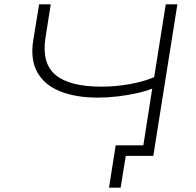

<svg xmlns="http://www.w3.org/2000/svg" viewBox="-20 -725 911 893"><path d="M541 148H487L518 -49H650L643 0H565ZM639 0 688 -313Q659 -301 616 -291.5Q573 -282 526.5 -276.5Q480 -271 436 -271Q332 -271 259 -300.5Q186 -330 153 -390Q120 -450 135 -540L162 -705H216L191 -546Q174 -429 239.5 -375.5Q305 -322 452 -322Q515 -322 579.5 -333Q644 -344 697 -366L751 -705H805L693 0Z"/></svg>

Font: Nunito Sans 7pt Expanded ExtraLight
Style: Italic
Weight: 250
Width: 7
Italic angle: -9°
Designer: Vernon Adams
Foundry: Vernon Adams
Version: Version 3.101;gftools[0.9.27]